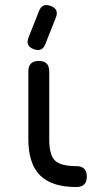

<svg xmlns="http://www.w3.org/2000/svg" viewBox="-20 -752 422 772"><path d="M114 -555Q81 -568 95 -602L137 -708Q150 -741 184 -728Q219 -715 204 -680L162 -574Q149 -541 114 -555ZM287 0Q188 0 141 -47Q94 -94 94 -192V-465Q94 -507 136 -507Q178 -507 178 -465V-192Q178 -129 201 -106.5Q224 -84 287 -84Q329 -84 329 -42Q329 0 287 0Z"/></svg>

Font: Jura
Style: Bold
Weight: 700
Designer: Daniel Johnson, Alexei Vanyashin
Foundry: Daniel Johnson
Version: Version 5.103